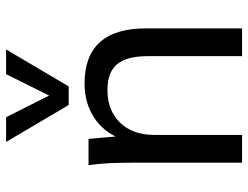

<svg xmlns="http://www.w3.org/2000/svg" viewBox="-112 -701 813 629"><g transform="rotate(-90 294.5 -386.5)"><path d="M76 0V-362Q76 -397 74.5 -432.5Q73 -468 68 -503H154L163 -400L153 -394Q175 -453 223.5 -484.5Q272 -516 335 -516Q516 -516 516 -315V0H425V-310Q425 -378 398.5 -409.5Q372 -441 314 -441Q247 -441 207 -399.5Q167 -358 167 -288V0ZM366 -773H447L326 -568H265L144 -773H225L296 -632Z"/></g></svg>

Font: Muli Medium
Style: Regular
Weight: 500
Designer: Vernon Adams
Foundry: Vernon Adams
Version: Version 2.100; ttfautohint (v1.8.1.43-b0c9)